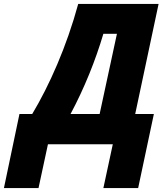

<svg xmlns="http://www.w3.org/2000/svg" viewBox="-123 -734 845 977"><path d="M-103 223H73L121 0H451L403 223H580L660 -154H565L684 -714H275C216 -497 128 -299 41 -154H-24ZM236 -154C307 -287 363 -427 403 -562H472L384 -154Z"/></svg>

Font: Noto Sans UI SemiCondensed Black
Style: Italic
Weight: 900
Width: 4
Italic angle: -372°
Designer: Monotype Design Team
Foundry: Monotype Imaging Inc.
Version: Version 1.901